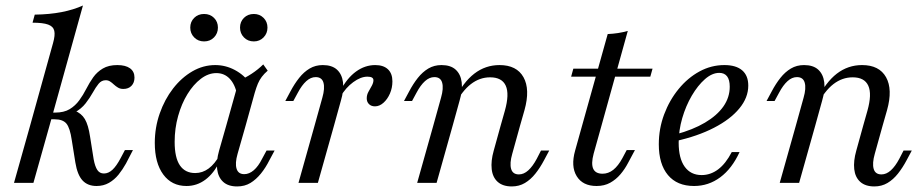

<svg xmlns="http://www.w3.org/2000/svg" viewBox="-20 -661 3334 694"><path d="M329 11.3Q296.8 11.3 278.2 -8.9Q259.7 -29 252.4 -73.4L239.5 -154Q233.1 -198.4 220.2 -214.1Q207.3 -229.8 177.4 -229.8H146L152.4 -254H179Q211.3 -254 231.9 -266.5Q252.4 -279 266.5 -298.4Q280.6 -317.7 291.9 -339.9Q303.2 -362.1 316.9 -381.5Q330.6 -400.8 351.6 -413.3Q372.6 -425.8 404 -425.8Q433.9 -425.8 450 -414.1Q466.1 -402.4 466.1 -380.6Q466.1 -362.1 455.2 -350.8Q444.4 -339.5 425.8 -339.5Q414.5 -339.5 406.5 -344.4Q398.4 -349.2 391.5 -355.6Q384.7 -362.1 377.8 -366.5Q371 -371 362.1 -371Q346.8 -371 336.3 -358.1Q325.8 -345.2 315.3 -326.2Q304.8 -307.3 289.5 -287.5Q274.2 -267.7 249.2 -254V-261.3Q274.2 -251.6 286.7 -230.6Q299.2 -209.7 305.6 -166.9L318.5 -85.5Q323.4 -58.9 331.9 -46.4Q340.3 -33.9 355.6 -33.9Q371.8 -33.9 386.3 -47.2Q400.8 -60.5 416.1 -89.5L431.5 -118.5H460.5L435.5 -70.2Q423.4 -48.4 408.5 -29.8Q393.5 -11.3 373.8 0Q354 11.3 329 11.3ZM88.7 -206.5 171.8 -505.6Q179.8 -533.9 176.2 -549.6Q172.6 -565.3 154 -572.2Q135.5 -579 97.6 -579L105.6 -608.1Q159.7 -608.9 202.8 -617.3Q246 -625.8 279.8 -641.1L158.9 -206.5ZM30.6 0 88.7 -206.5H158.9L100.8 0Z M654 11.3Q600.8 11.3 570.2 -30.2Q539.5 -71.8 539.5 -144.4Q539.5 -200 557.3 -250.8Q575 -301.6 605.6 -341.1Q636.3 -380.6 675.4 -403.2Q714.5 -425.8 758.1 -425.8Q795.2 -425.8 828.6 -408.1Q862.1 -390.3 887.1 -357.3L837.1 -318.5Q829.8 -355.6 810.5 -376.2Q791.1 -396.8 762.1 -396.8Q733.1 -396.8 706 -376.2Q679 -355.6 657.7 -321Q636.3 -286.3 623.8 -241.5Q611.3 -196.8 611.3 -148.4Q611.3 -91.1 630.2 -63.3Q649.2 -35.5 685.5 -35.5Q712.1 -35.5 734.3 -52Q756.5 -68.5 774.2 -100.8L773.4 -76.6Q753.2 -34.7 722.6 -11.7Q691.9 11.3 654 11.3ZM797.6 -206.5 843.5 -370.2Q866.1 -379 889.5 -394.4Q912.9 -409.7 931.5 -428.2L947.6 -405.6Q934.7 -394.4 926.2 -383.1Q917.7 -371.8 912.1 -358.5Q906.5 -345.2 900.8 -325.8L867.7 -206.5ZM838.7 -104.8Q829 -71 835.1 -51.2Q841.1 -31.5 862.9 -31.5Q880.6 -31.5 897.2 -45.6Q913.7 -59.7 927.4 -87.1L943.5 -116.9H972.6L954 -82.3Q940.3 -54.8 923 -33.5Q905.6 -12.1 885.1 0.4Q864.5 12.9 837.1 12.9Q804.8 12.9 786.7 -3.6Q768.5 -20.2 764.9 -49.6Q761.3 -79 771.8 -116.1L797.6 -206.5H867.7ZM897.6 -511.3Q875.8 -511.3 861.7 -525.8Q847.6 -540.3 847.6 -561.3Q847.6 -582.3 861.7 -596.4Q875.8 -610.5 897.6 -610.5Q918.5 -610.5 932.7 -596.4Q946.8 -582.3 946.8 -561.3Q946.8 -540.3 932.7 -525.8Q918.5 -511.3 897.6 -511.3ZM717.7 -511.3Q696 -511.3 681.9 -525.8Q667.7 -540.3 667.7 -561.3Q667.7 -582.3 681.9 -596.4Q696 -610.5 717.7 -610.5Q739.5 -610.5 753.6 -596.4Q767.7 -582.3 767.7 -561.3Q767.7 -540.3 753.6 -525.8Q739.5 -511.3 717.7 -511.3Z M1116.9 -206.5 1145.2 -308.1Q1154.8 -341.9 1149.2 -362.1Q1143.5 -382.3 1121 -382.3Q1103.2 -382.3 1087.1 -367.7Q1071 -353.2 1056.5 -325.8L1040.3 -296H1011.3L1029.8 -330.6Q1044.4 -358.1 1061.3 -379.4Q1078.2 -400.8 1099.2 -413.3Q1120.2 -425.8 1146.8 -425.8Q1179.8 -425.8 1198 -409.3Q1216.1 -392.7 1219.8 -363.7Q1223.4 -334.7 1212.1 -296.8L1187.1 -206.5ZM1058.9 0 1116.9 -206.5H1187.1L1129 0ZM1335.5 -276.6Q1321.8 -276.6 1313.7 -284.7Q1305.6 -292.7 1305.6 -305.6Q1305.6 -318.5 1312.1 -329.8Q1318.5 -341.1 1324.2 -351.6Q1329.8 -362.1 1329.8 -371Q1329.8 -383.9 1308.1 -383.9Q1283.9 -383.9 1256.9 -364.1Q1229.8 -344.4 1210.5 -311.3L1211.3 -334.7Q1234.7 -379 1266.9 -402.4Q1299.2 -425.8 1336.3 -425.8Q1366.1 -425.8 1382.3 -410.5Q1398.4 -395.2 1398.4 -366.9Q1398.4 -343.5 1389.5 -323Q1380.6 -302.4 1366.1 -289.5Q1351.6 -276.6 1335.5 -276.6Z M1789.5 -206.5 1804.8 -260.5Q1821.8 -321 1808.1 -351.2Q1794.4 -381.5 1751.6 -381.5Q1713.7 -381.5 1681.9 -356.9Q1650 -332.3 1622.6 -279.8V-300Q1654 -363.7 1694.4 -394.8Q1734.7 -425.8 1785.5 -425.8Q1847.6 -425.8 1872.2 -381.9Q1896.8 -337.9 1875.8 -262.9L1859.7 -206.5ZM1546 -206.5 1574.2 -308.1Q1583.9 -341.9 1578.2 -362.1Q1572.6 -382.3 1550 -382.3Q1532.3 -382.3 1516.1 -367.7Q1500 -353.2 1485.5 -325.8L1469.4 -296H1440.3L1458.9 -330.6Q1473.4 -358.1 1490.3 -379.4Q1507.3 -400.8 1528.2 -413.3Q1549.2 -425.8 1575.8 -425.8Q1608.9 -425.8 1627 -409.3Q1645.2 -392.7 1648.8 -363.7Q1652.4 -334.7 1641.1 -296.8L1616.1 -206.5ZM1487.9 0 1546 -206.5H1616.1L1558.1 0ZM1831.5 -104.8Q1821.8 -71 1827.4 -50.8Q1833.1 -30.6 1855.6 -30.6Q1873.4 -30.6 1889.5 -45.2Q1905.6 -59.7 1920.2 -87.1L1935.5 -116.9H1965.3L1946.8 -82.3Q1932.3 -54.8 1915.3 -33.5Q1898.4 -12.1 1877.4 0.4Q1856.5 12.9 1829.8 12.9Q1797.6 12.9 1779 -3.6Q1760.5 -20.2 1757.3 -49.6Q1754 -79 1764.5 -116.1L1789.5 -206.5H1859.7Z M2083.9 -206.5 2176.6 -537.9Q2195.2 -538.7 2213.7 -541.5Q2232.3 -544.4 2249.2 -549.2L2154 -206.5ZM2044.4 -383.9 2052.4 -412.9H2338.7L2330.6 -383.9ZM2136.3 11.3Q2086.3 11.3 2064.5 -24.2Q2042.7 -59.7 2058.9 -116.9L2083.9 -206.5H2154L2125.8 -105.6Q2116.1 -69.4 2124.2 -51.2Q2132.3 -33.1 2158.1 -33.1Q2179 -33.1 2196.8 -47.2Q2214.5 -61.3 2229.8 -89.5L2245.2 -118.5H2275L2250 -71.8Q2238.7 -50 2222.6 -31Q2206.5 -12.1 2185.5 -0.4Q2164.5 11.3 2136.3 11.3Z M2488.7 11.3Q2427.4 11.3 2394.4 -28.2Q2361.3 -67.7 2361.3 -139.5Q2361.3 -196 2380.6 -247.6Q2400 -299.2 2433.1 -339.5Q2466.1 -379.8 2508.5 -402.8Q2550.8 -425.8 2598.4 -425.8Q2640.3 -425.8 2662.5 -406.9Q2684.7 -387.9 2684.7 -351.6Q2684.7 -308.1 2652.4 -269Q2620.2 -229.8 2560.9 -199.2Q2501.6 -168.5 2421 -150.8L2421.8 -175Q2484.7 -191.9 2528.2 -217.7Q2571.8 -243.5 2594.8 -276.2Q2617.7 -308.9 2617.7 -347.6Q2617.7 -372.6 2608.1 -385.1Q2598.4 -397.6 2579.8 -397.6Q2554 -397.6 2528.2 -375Q2502.4 -352.4 2480.6 -315.3Q2458.9 -278.2 2446 -233.9Q2433.1 -189.5 2433.1 -145.2Q2433.1 -88.7 2454.8 -58.5Q2476.6 -28.2 2516.1 -28.2Q2548.4 -28.2 2575.8 -48.8Q2603.2 -69.4 2625 -111.3H2653.2Q2625.8 -51.6 2583.5 -20.2Q2541.1 11.3 2488.7 11.3Z M3100 -206.5 3115.3 -260.5Q3132.3 -321 3118.5 -351.2Q3104.8 -381.5 3062.1 -381.5Q3024.2 -381.5 2992.3 -356.9Q2960.5 -332.3 2933.1 -279.8V-300Q2964.5 -363.7 3004.8 -394.8Q3045.2 -425.8 3096 -425.8Q3158.1 -425.8 3182.7 -381.9Q3207.3 -337.9 3186.3 -262.9L3170.2 -206.5ZM2856.5 -206.5 2884.7 -308.1Q2894.4 -341.9 2888.7 -362.1Q2883.1 -382.3 2860.5 -382.3Q2842.7 -382.3 2826.6 -367.7Q2810.5 -353.2 2796 -325.8L2779.8 -296H2750.8L2769.4 -330.6Q2783.9 -358.1 2800.8 -379.4Q2817.7 -400.8 2838.7 -413.3Q2859.7 -425.8 2886.3 -425.8Q2919.4 -425.8 2937.5 -409.3Q2955.6 -392.7 2959.3 -363.7Q2962.9 -334.7 2951.6 -296.8L2926.6 -206.5ZM2798.4 0 2856.5 -206.5H2926.6L2868.5 0ZM3141.9 -104.8Q3132.3 -71 3137.9 -50.8Q3143.5 -30.6 3166.1 -30.6Q3183.9 -30.6 3200 -45.2Q3216.1 -59.7 3230.6 -87.1L3246 -116.9H3275.8L3257.3 -82.3Q3242.7 -54.8 3225.8 -33.5Q3208.9 -12.1 3187.9 0.4Q3166.9 12.9 3140.3 12.9Q3108.1 12.9 3089.5 -3.6Q3071 -20.2 3067.7 -49.6Q3064.5 -79 3075 -116.1L3100 -206.5H3170.2Z"/></svg>

Font: Playfair 5pt SemiExpanded Light Light
Style: Italic
Weight: 300
Italic angle: -15.6°
Version: Version 2.203